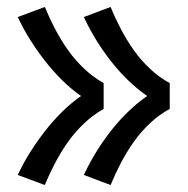

<svg xmlns="http://www.w3.org/2000/svg" viewBox="-20 -616 540 552"><path d="M298 -84 221 -113Q237 -147 256 -178Q275 -209 297.5 -238Q320 -267 346.5 -293Q373 -319 403 -340Q373 -361 346.5 -387Q320 -413 297.5 -442Q275 -471 256 -502Q237 -533 221 -567L298 -596Q311 -564 327.5 -532.5Q344 -501 364.5 -472Q385 -443 411 -418.5Q437 -394 468 -377V-303Q437 -286 411 -261.5Q385 -237 364.5 -208Q344 -179 327.5 -147.5Q311 -116 298 -84ZM109 -84 31 -113Q47 -147 66.5 -178Q86 -209 108.5 -238Q131 -267 157 -293Q183 -319 213 -340Q183 -361 157 -387Q131 -413 108.5 -442Q86 -471 66.5 -502Q47 -533 31 -567L109 -596Q122 -564 138.5 -532.5Q155 -501 175.5 -472Q196 -443 222 -418.5Q248 -394 278 -377V-303Q248 -286 222 -261.5Q196 -237 175.5 -208Q155 -179 138.5 -147.5Q122 -116 109 -84Z"/></svg>

Font: Iosevka Curly Semibold
Style: Regular
Weight: 600
Monospace: yes
Designer: Belleve Invis
Foundry: Belleve Invis
Version: Version 22.1.2; ttfautohint (v1.8.4)